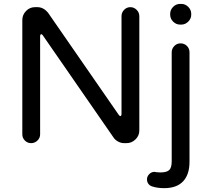

<svg xmlns="http://www.w3.org/2000/svg" viewBox="-20 -724 1062 979"><path d="M93.8 -39.1V-622.1Q93.8 -648.4 112.8 -668Q131.8 -687.5 158.2 -687.5H170.9Q202.1 -687.5 225.6 -658.2L585.9 -137.7Q590.8 -131.8 593.8 -131.8Q595.7 -131.8 597.7 -134.8Q599.6 -137.7 599.6 -141.6V-641.6Q599.6 -660.2 612.8 -673.8Q626 -687.5 644.5 -687.5Q663.1 -687.5 676.8 -673.8Q690.4 -660.2 690.4 -641.6V-58.6Q690.4 -32.2 670.9 -13.2Q651.4 5.9 625 5.9H613.3Q597.7 5.9 583.5 -1.5Q569.3 -8.8 560.5 -20.5L198.2 -543.9Q194.3 -549.8 190.4 -549.8Q188.5 -549.8 186.5 -546.9Q184.6 -543.9 184.6 -540V-39.1Q184.6 -20.5 170.9 -7.3Q157.2 5.9 138.7 5.9Q120.1 5.9 106.9 -7.3Q93.8 -20.5 93.8 -39.1ZM755.9 226.6Q743.2 222.7 736.3 212.9Q729.5 203.1 729.5 190.4Q729.5 175.8 740.7 164.1Q752 152.3 767.6 152.3L779.3 154.3H782.2Q788.1 155.3 796.9 155.3Q829.1 155.3 842.3 143.6Q855.5 131.8 855.5 98.6V-457Q855.5 -475.6 868.7 -489.3Q881.8 -502.9 900.4 -502.9Q919.9 -502.9 933.1 -489.7Q946.3 -476.6 946.3 -457V100.6Q946.3 166 913.6 200.7Q880.9 235.4 817.4 235.4Q782.2 235.4 755.9 226.6ZM847.7 -649.4V-653.3Q847.7 -673.8 862.8 -689Q877.9 -704.1 898.4 -704.1H904.3Q924.8 -704.1 939.9 -689Q955.1 -673.8 955.1 -653.3V-649.4Q955.1 -628.9 939.9 -613.8Q924.8 -598.6 904.3 -598.6H898.4Q877.9 -598.6 862.8 -613.8Q847.7 -628.9 847.7 -649.4Z"/></svg>

Font: jf-openhuninn-2.1
Style: Regular
Weight: 400
Designer: [Kosugi Maru]
Designed by MOTOYA      

[Varela Round]
Joe Prince (Latin component); Avraham Cornfeld (Hebrew component)
Foundry: justfont Co., Ltd.
Version: 2.1